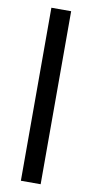

<svg xmlns="http://www.w3.org/2000/svg" viewBox="-94 -799 441 918"><g transform="rotate(10 126.5 -340.0)"><path d="M78 80H174V-760H78Z"/></g></svg>

Font: Arthouse Owned Medium
Style: Regular
Weight: 500
Designer: Jeremy Tribby
Foundry: Tribby Type
Version: Version 1.000;PS 001.000;hotconv 1.0.88;makeotf.lib2.5.64775